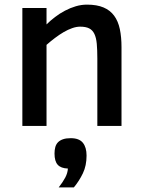

<svg xmlns="http://www.w3.org/2000/svg" viewBox="-20 -547 621 834"><path d="M402.8 0V-292Q402.8 -330.1 400.4 -356.7Q397.9 -383.3 389.9 -399.9Q381.8 -416.5 367.2 -423.8Q352.5 -431.2 328.1 -431.2Q312 -431.2 293.7 -424.8Q275.4 -418.5 256.6 -407.5Q237.8 -396.5 218.8 -382.1Q199.7 -367.7 182.1 -352.1V0H77.1V-512.2H182.1V-440.9Q198.7 -457.5 219.2 -473.1Q239.7 -488.8 262.5 -500.7Q285.2 -512.7 309.3 -519.8Q333.5 -526.9 357.9 -526.9Q400.9 -526.9 429.7 -514.6Q458.5 -502.4 475.8 -478.8Q493.2 -455.1 500.5 -420.7Q507.8 -386.2 507.8 -341.8V0ZM234.9 267.1Q252.9 244.1 263.4 224.4Q273.9 204.6 274.9 185.1Q244.6 184.1 230.7 168.7Q216.8 153.3 216.8 120.1Q216.8 104.5 220.2 92Q223.6 79.6 231.9 71Q240.2 62.5 253.7 57.9Q267.1 53.2 287.1 53.2Q323.7 53.2 339.8 73Q356 92.8 356 128.9Q356 172.4 340.1 205.6Q324.2 238.8 300.8 267.1Z"/></svg>

Font: Lorenzo Sans Medium
Style: Regular
Weight: 500
Foundry: Intel Corporation
Version: Version 1.00; ttfautohint (v1.5)